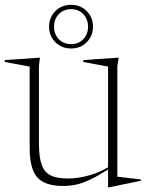

<svg xmlns="http://www.w3.org/2000/svg" viewBox="-29 -761 604 796"><path d="M132.5 -165.5Q132.5 -109 144 -77.5Q155.5 -46 181.5 -33.5Q207.5 -21 251.5 -21Q294.5 -21 339.8 -33.8Q385 -46.5 419 -67.5V-485L316.5 -504V-512L463 -522L457.5 -488V-28.5L555 -17V-11.5L423.5 15.5H419V-58.5Q375 -30.5 343.5 -15.8Q312 -1 285.8 4.5Q259.5 10 232.5 10Q157 10 125.5 -25.8Q94 -61.5 94 -147.5V-485L-9 -504V-512L136.5 -522L132.5 -488ZM265.5 -741Q304.5 -741 330.5 -715Q356.5 -689 356.5 -650.5Q356.5 -612 330.5 -586Q304.5 -560 265.5 -560Q226.5 -560 200.5 -586Q174.5 -612 174.5 -650.5Q174.5 -689 200.5 -715Q226.5 -741 265.5 -741ZM265.5 -578Q296.5 -578 316.2 -598.5Q336 -619 336 -650.5Q336 -682 316.2 -702.5Q296.5 -723 265.5 -723Q235 -723 215 -702.5Q195 -682 195 -650.5Q195 -619 215 -598.5Q235 -578 265.5 -578Z"/></svg>

Font: Newsreader 72pt ExtraLight
Style: Regular
Weight: 275
Designer: Hugues Gentile
Foundry: Production Type
Version: Version 1.003; ttfautohint (v1.8.3)